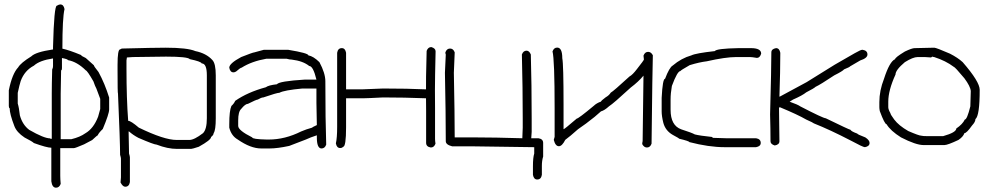

<svg xmlns="http://www.w3.org/2000/svg" viewBox="-20 -682 4540 882"><path d="M256.8 -661.6Q272.5 -661.6 276.4 -640.1Q266.6 -600.1 266.6 -458.5Q298.3 -451.7 352.5 -429.2Q352.5 -425.3 374 -415.5L411.1 -382.3Q411.1 -377.9 432.6 -351.1Q461.4 -298.3 481.4 -233.9V-179.2Q481.4 -159.2 452.1 -89.4Q433.6 -71.8 428.7 -60.1Q426.3 -60.1 403.3 -38.6L366.2 -19Q325.7 -1.5 319.3 -1.5H256.8V125.5Q256.8 141.1 258.8 162.6Q252.4 180.2 237.3 180.2Q219.7 180.2 215.8 150.9V-3.4Q195.3 -3.4 135.7 -24.9Q128.4 -32.2 92.8 -50.3Q56.6 -74.2 45.9 -103Q24.4 -158.7 24.4 -185.1Q21 -185.1 20.5 -194.8V-267.1Q36.1 -343.8 63.5 -372.6Q75.2 -393.1 124 -423.3Q143.6 -442.9 221.7 -454.6H223.6V-466.3Q228.5 -655.8 241.2 -655.8Q251 -661.6 256.8 -661.6ZM264.6 -415.5V-368.7Q264.6 -358.9 260.7 -358.9Q258.8 -288.1 258.8 -251.5V-42.5H307.6Q347.7 -52.2 372.1 -69.8Q409.7 -91.3 430.7 -146L440.4 -181.2V-228L422.9 -274.9Q417 -285.2 409.2 -308.1Q381.3 -356.9 374 -358.9Q334 -398.4 292 -405.8Q292 -410.2 264.6 -415.5ZM61.5 -255.4V-206.5Q67.4 -188 71.3 -151.9Q83.5 -108.4 114.3 -85.4Q182.1 -46.4 210 -46.4Q210 -44.4 215.8 -44.4H217.8V-253.4Q217.8 -293.5 219.7 -362.8Q223.6 -370.1 223.6 -378.4V-413.6Q161.6 -404.3 135.7 -380.4Q92.8 -357.9 75.2 -310.1Q69.3 -292 61.5 -255.4Z M740.7 -462.9Q840.8 -462.9 877.4 -447.3Q927.7 -437 955.6 -406.2Q971.2 -390.1 971.2 -335.9V-138.7Q971.2 -84 961.4 -70.3Q961.4 -62 949.7 -52.7Q949.7 -39.1 893.1 -7.8Q863.3 2 857.9 2H793.5Q750 2 699.7 -17.6Q687.5 -17.6 615.7 -48.8Q590.8 -62 572.8 -78.1H570.8V-76.2Q570.8 -50.8 572.8 23.4Q576.7 36.1 576.7 41V154.3Q573.2 175.8 555.2 175.8Q543.9 175.8 533.7 156.2L535.6 132.8V46.9Q535.6 42 531.7 29.3Q531.7 -27.3 522 -252Q520 -252 520 -357.4V-384.8Q520 -455.1 531.7 -455.1L539.6 -459Q689 -462.9 740.7 -462.9ZM590.3 -419.9 563 -418 561 -404.3V-367.2Q561 -229.5 568.8 -127Q581.1 -127 617.7 -95.7Q733.9 -39.1 791.5 -39.1H850.1Q872.1 -39.1 912.6 -70.3Q930.2 -87.9 930.2 -138.7V-335.9Q930.2 -390.6 906.7 -390.6Q903.8 -399.4 852.1 -410.2Q842.3 -421.9 742.7 -421.9Q623.5 -419.9 590.3 -419.9Z M1191.4 -453.1H1304.7Q1396.5 -438 1396.5 -427.7Q1419.4 -423.8 1447.3 -396.5Q1474.6 -345.7 1474.6 -308.6Q1474.6 -130.9 1478.5 -17.6Q1472.2 0 1457 0Q1435.5 0 1435.5 -50.8V-60.5Q1405.8 -50.8 1384.8 -41L1308.6 -11.7Q1254.4 0 1218.8 0H1179.7Q1131.3 0 1072.3 -41Q1042.5 -58.1 1033.2 -95.7V-111.3Q1033.2 -173.8 1043 -195.3Q1054.7 -205.6 1060.5 -218.8Q1117.2 -258.3 1201.2 -281.2Q1212.9 -290.5 1252 -294.9Q1261.7 -309.1 1380.9 -316.4H1433.6Q1418.5 -378.9 1400.4 -378.9Q1372.1 -401.9 1320.3 -408.2Q1310.5 -408.2 1296.9 -412.1H1203.1Q1136.2 -400.4 1089.8 -371.1Q1084.5 -371.1 1064.5 -353.5Q1058.1 -349.6 1052.7 -349.6Q1037.1 -349.6 1033.2 -371.1Q1033.2 -390.6 1087.9 -419.9Q1142.1 -441.4 1148.4 -441.4ZM1074.2 -103.5Q1074.2 -83 1138.7 -50.8Q1138.7 -42.5 1205.1 -41H1214.8Q1289.1 -41 1363.3 -78.1Q1385.7 -87.9 1414.1 -95.7Q1414.1 -97.7 1435.5 -107.4Q1433.6 -178.2 1433.6 -209V-275.4H1369.1Q1284.7 -267.6 1263.7 -255.9Q1252.4 -255.9 1189.5 -234.4Q1180.7 -234.4 1164.1 -224.6Q1157.7 -224.6 1119.1 -205.1Q1106.9 -205.1 1087.9 -181.6Q1074.2 -168.9 1074.2 -128.9Z M1542.5 -2Q1526.9 -2 1522.9 -23.4Q1528.8 -48.3 1528.8 -99.6V-439.5Q1532.2 -460.9 1550.3 -460.9Q1565.9 -460.9 1569.8 -439.5V-271.5H1642.1Q1731 -275.4 1739.7 -275.4Q1853 -275.4 1937 -271.5Q1937 -343.8 1938 -364.3Q1939.9 -430.7 1939.9 -448.2Q1946.3 -465.8 1961.4 -465.8Q1981 -460 1981 -446.3Q1978 -322.8 1978 -268.6Q1978 -199.2 1978.5 -184.1V-43.5Q1978.5 -35.2 1980.5 -22Q1974.1 -4.4 1959 -4.4Q1937.5 -7.8 1937.5 -25.9V-172.4Q1937 -187.5 1937 -230.5Q1836.9 -234.4 1739.7 -234.4Q1664.6 -230.5 1647.9 -230.5H1569.8V-97.7Q1569.8 -7.8 1556.2 -7.8Q1551.8 -2 1542.5 -2Z M2047.4 -459Q2062.5 -459 2068.8 -441.4L2064.9 -347.7Q2068.8 -153.3 2068.8 -50.8H2160.6Q2252 -50.8 2379.4 -46.9Q2381.3 -79.1 2381.3 -95.7V-138.7Q2381.3 -276.4 2377.4 -431.6Q2383.8 -449.2 2398.9 -449.2Q2411.1 -449.2 2418.5 -431.6Q2422.4 -293.9 2422.4 -136.7V-76.2Q2422.4 -66.4 2420.4 -46.9H2453.6Q2475.1 -43.5 2475.1 -25.4V37.1Q2469.2 56.2 2469.2 80.1V121.1Q2465.8 142.6 2447.8 142.6Q2432.1 142.6 2428.2 121.1V82Q2428.2 41.5 2434.1 23.4V-5.9H2432.1Q2192.4 -9.8 2148.9 -9.8H2057.1Q2027.8 -17.1 2027.8 -33.2Q2027.8 -158.2 2023.9 -347.7L2027.8 -431.6Q2025.9 -435.1 2025.9 -441.4Q2032.2 -459 2047.4 -459Z M2539.6 -463.4Q2563 -463.4 2563 -414.6Q2568.8 -387.2 2568.8 -199.7V-88.4Q2572.8 -88.4 2629.4 -137.2Q2637.2 -137.2 2707.5 -195.8Q2720.7 -208.5 2740.7 -215.3Q2740.7 -218.8 2762.2 -234.9Q2778.3 -244.1 2785.6 -256.3Q2798.8 -263.7 2871.6 -330.6Q2885.7 -337.9 2906.7 -365.7Q2938 -405.3 2938 -408.7L2936 -426.3Q2942.4 -443.8 2957.5 -443.8Q2970.7 -443.8 2979 -428.2Q2977.1 -372.1 2973.1 -22Q2966.8 -4.4 2951.7 -4.4Q2938.5 -4.4 2930.2 -20Q2930.2 -25.9 2932.1 -33.7L2936 -334.5Q2913.1 -306.6 2877.4 -279.8Q2797.9 -206.5 2777.8 -193.8Q2756.3 -174.3 2740.7 -170.4L2711.4 -145Q2670.9 -112.3 2635.3 -88.4Q2598.1 -55.2 2576.7 -39.6Q2562 -10.3 2547.4 -10.3Q2531.2 -10.3 2523.9 -39.6L2527.8 -53.2V-184.1Q2527.8 -408.2 2518.1 -445.8Q2524.4 -463.4 2539.6 -463.4Z M3373 -460.9H3429.7Q3476.6 -460.9 3476.6 -435.5Q3470.7 -416 3457 -416Q3434.6 -419.9 3425.8 -419.9H3361.3Q3313 -419.9 3226.6 -400.4Q3193.4 -396.5 3148.4 -382.8Q3105.5 -358.4 3105.5 -355.5Q3091.8 -355.5 3066.4 -287.1Q3060.5 -253.4 3060.5 -224.6V-177.7Q3060.5 -105.5 3109.4 -87.9Q3158.2 -72.3 3171.9 -64.5Q3194.8 -58.6 3252 -52.7L3253.9 -48.8Q3295.9 -46.9 3316.4 -46.9H3453.1Q3474.6 -43.5 3474.6 -25.4Q3474.6 -9.8 3453.1 -5.9H3308.6Q3236.3 -5.9 3146.5 -29.3Q3146.5 -33.7 3099.6 -44.9Q3099.6 -46.9 3070.3 -62.5Q3037.1 -81.5 3027.3 -117.2Q3019.5 -148.4 3019.5 -169.9V-232.4Q3023.9 -320.3 3035.2 -320.3Q3054.7 -372.1 3070.3 -380.9Q3109.9 -414.6 3156.2 -427.7Q3175.8 -437.5 3263.7 -447.3Q3270.5 -459 3373 -460.9Z M3544.9 -460.9Q3560.5 -460.9 3564.5 -439.5Q3564.5 -354.5 3560.5 -238.3H3562.5L3685.5 -304.7L3814.5 -384.8L3906.2 -437.5Q3934.1 -453.1 3939.5 -453.1H3943.4Q3964.8 -449.7 3964.8 -431.6Q3964.8 -415 3931.6 -404.3L3884.8 -377Q3884.8 -374.5 3857.4 -363.3Q3851.6 -355.5 3812.5 -335.9Q3748 -293 3726.6 -283.2Q3720.7 -276.9 3683.6 -257.8Q3666.5 -243.7 3623 -224.6L3607.4 -214.8Q3645 -201.7 3656.2 -193.4Q3761.7 -138.7 3773.4 -138.7Q3881.8 -85.9 3886.7 -85.9Q3890.6 -78.1 3918 -68.4Q3918 -64.9 3955.1 -50.8Q3974.6 -38.1 3974.6 -25.4Q3974.6 -9.8 3953.1 -5.9Q3944.3 -5.9 3886.7 -37.1Q3792.5 -85.9 3718.8 -115.2Q3716.3 -118.2 3683.6 -132.8Q3646 -154.8 3562.5 -189.5Q3558.6 -189 3558.6 -185.5Q3560.5 -63.5 3560.5 -33.2Q3560.5 -17.6 3539.1 -13.7Q3519.5 -19.5 3519.5 -33.2Q3519.5 -88.4 3517.6 -156.2Q3523.4 -371.1 3523.4 -441.4Q3523.4 -457 3544.9 -460.9Z M4271.5 -462.9Q4280.8 -462.9 4343.8 -435.5Q4379.9 -417 4402.3 -396.5Q4480.5 -306.6 4480.5 -269.5Q4480.5 -150.4 4460.9 -134.8Q4460.9 -122.1 4445.3 -105.5Q4420.4 -70.3 4410.2 -70.3Q4404.8 -53.7 4382.8 -39.1Q4333 -15.6 4318.4 -15.6H4222.7Q4187.5 -15.6 4119.1 -50.8Q4070.3 -81.5 4052.7 -111.3Q4043.9 -111.3 4021.5 -171.9Q4019.5 -182.6 4019.5 -189.5V-212.9Q4019.5 -265.6 4041 -320.3Q4066.4 -399.4 4091.8 -410.2Q4091.8 -418 4136.7 -445.3Q4169.4 -460.9 4181.6 -460.9H4183.6Q4211.9 -460.9 4271.5 -462.9ZM4257.8 -418Q4238.3 -419.9 4228.5 -419.9H4195.3Q4174.3 -419.9 4136.7 -396.5Q4093.8 -360.4 4093.8 -339.8Q4060.5 -267.1 4060.5 -214.8V-189.5Q4060.5 -179.2 4070.3 -162.1Q4070.3 -156.7 4087.9 -132.8Q4108.9 -105 4152.3 -80.1Q4201.7 -58.6 4212.9 -58.6Q4218.8 -56.6 4240.2 -56.6H4312.5Q4373 -73.7 4373 -91.8Q4401.9 -111.3 4412.1 -132.8Q4422.4 -132.8 4437.5 -193.4Q4439.5 -260.7 4439.5 -263.7Q4438 -284.7 4410.2 -322.3Q4366.2 -375 4361.3 -375Q4324.7 -402.8 4271.5 -419.9Q4267.1 -419.9 4263.7 -421.9Q4257.8 -419.9 4257.8 -418Z"/></svg>

Font: CEF Fonts CJK Mono
Style: Regular
Weight: 400
Designer: PartyBoss (派对大魔王)
Version: Release 2.25